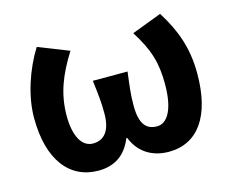

<svg xmlns="http://www.w3.org/2000/svg" viewBox="-86 -696 1006 833"><g transform="rotate(-15 416.5 -280.0)"><path d="M261 14C327 14 383 -15 413 -91H417C447 -15 511 14 577 14C708 14 783 -92 783 -283C783 -403 747 -490 694 -574L560 -523C617 -433 636 -371 636 -274C636 -163 603 -106 556 -106C509 -106 480 -134 480 -219C480 -270 485 -305 493 -369H337C345 -305 349 -270 349 -219C349 -140 317 -106 268 -106C217 -106 188 -163 188 -251C188 -350 220 -429 277 -520L140 -574C88 -491 49 -379 49 -279C49 -88 133 14 261 14Z"/></g></svg>

Font: Noto Sans JP
Style: Bold
Weight: 700
Designer: Ryoko NISHIZUKA  (kana, bopomofo & ideographs); Paul D. Hunt (Latin, Greek & Cyrillic); Sandoll Communications , Soo-you
Foundry: Adobe
Version: Version 2.002;hotconv 1.0.116;makeotfexe 2.5.65601